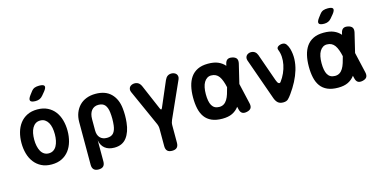

<svg xmlns="http://www.w3.org/2000/svg" viewBox="-89 -1259 3779 1923"><g transform="rotate(-15 1800.0 -297.5)"><path d="M300 10Q239 10 194.5 -12.5Q150 -35 120 -74Q90 -113 75.5 -165Q61 -217 61 -275Q61 -334 75.5 -385.5Q90 -437 119.5 -476Q149 -515 194 -537.5Q239 -560 300 -560Q361 -560 406 -537.5Q451 -515 480.5 -476.5Q510 -438 524.5 -386Q539 -334 539 -275Q539 -217 524.5 -165Q510 -113 480.5 -74Q451 -35 406 -12.5Q361 10 300 10ZM300 -105Q327 -105 347.5 -118Q368 -131 381 -154.5Q394 -178 400.5 -209Q407 -240 407 -275Q407 -311 401 -342Q395 -373 381.5 -396Q368 -419 348 -432Q328 -445 300 -445Q272 -445 252 -432Q232 -419 218.5 -395.5Q205 -372 199 -341Q193 -310 193 -275Q193 -240 199.5 -209Q206 -178 219 -154.5Q232 -131 252.5 -118Q273 -105 300 -105ZM383 -679Q368 -661 349.5 -653Q331 -645 308 -645Q263 -645 254 -662.5Q245 -680 272 -716L297 -749Q314 -771 333.5 -778Q353 -785 380 -785Q426 -785 433.5 -767.5Q441 -750 413 -715Z M740 180Q707 180 690.5 163.5Q674 147 674 114V-328Q674 -381 690.5 -423.5Q707 -466 736.5 -496.5Q766 -527 808.5 -543.5Q851 -560 903 -560Q1007 -560 1064 -502.5Q1121 -445 1131 -348Q1135 -312 1135 -275.5Q1135 -239 1131 -202Q1121 -105 1077 -47.5Q1033 10 950 10Q889 10 852 -20Q815 -50 806 -105V114Q806 147 790 163.5Q774 180 740 180ZM903 -104Q949 -104 971 -130.5Q993 -157 999 -207Q1003 -241 1003 -275Q1003 -309 999 -343Q993 -393 971 -419.5Q949 -446 903 -446Q880 -446 862 -437.5Q844 -429 831.5 -413Q819 -397 812.5 -374.5Q806 -352 806 -323V-207Q806 -158 831.5 -131Q857 -104 903 -104Z M1500 190Q1466 190 1450 173.5Q1434 157 1434 124V-55Q1434 -70 1431 -83.5Q1428 -97 1422 -110L1254 -485Q1247 -501 1249 -515Q1251 -529 1258.5 -538.5Q1266 -548 1279.5 -554Q1293 -560 1308 -560Q1332 -560 1349 -548.5Q1366 -537 1378 -510L1489 -251Q1495 -238 1500 -238Q1505 -238 1511 -251L1622 -510Q1634 -537 1651 -548.5Q1668 -560 1692 -560Q1707 -560 1720.5 -554Q1734 -548 1741.5 -538.5Q1749 -529 1751 -515Q1753 -501 1746 -485L1578 -110Q1572 -97 1569 -83.5Q1566 -70 1566 -55V124Q1566 157 1550 173.5Q1534 190 1500 190Z M2371 -68Q2378 -36 2366.5 -18Q2355 0 2323.5 7Q2292 14 2273.5 2.5Q2255 -9 2248 -41L2242 -67Q2242 -66 2241 -66Q2214 -30 2173 -10Q2132 10 2070 10Q2004 10 1959.5 -10Q1915 -30 1888.5 -66.5Q1862 -103 1850.5 -154.5Q1839 -206 1839 -270Q1839 -334 1851.5 -387Q1864 -440 1891 -478.5Q1918 -517 1962 -538.5Q2006 -560 2070 -560Q2132 -560 2173 -542.5Q2214 -525 2242 -493Q2242 -492 2243 -491L2247 -509Q2254 -541 2272.5 -552.5Q2291 -564 2322.5 -557Q2354 -550 2365.5 -532Q2377 -514 2370 -482L2322 -282ZM2195 -283Q2187 -320 2177 -347Q2166 -378 2151.5 -398Q2137 -418 2117 -428Q2097 -438 2070 -438Q2047 -438 2028.5 -426Q2010 -414 1997 -392.5Q1984 -371 1977.5 -339.5Q1971 -308 1971 -270Q1971 -232 1976.5 -202.5Q1982 -173 1993.5 -153Q2005 -133 2024 -122.5Q2043 -112 2070 -112Q2097 -112 2117 -124.5Q2137 -137 2151.5 -160.5Q2166 -184 2176 -216Q2186 -247 2195 -283Z M2615 -55 2461 -490Q2456 -506 2459 -519Q2462 -532 2470 -541Q2478 -550 2490.5 -555Q2503 -560 2515 -560Q2540 -560 2556.5 -547.5Q2573 -535 2581 -513L2682 -226Q2692 -197 2704 -189.5Q2716 -182 2726 -195Q2753 -231 2771 -271.5Q2789 -312 2797.5 -354Q2806 -396 2803.5 -436.5Q2801 -477 2786 -513Q2782 -524 2785.5 -532.5Q2789 -541 2797.5 -547Q2806 -553 2818 -556.5Q2830 -560 2842 -560Q2867 -560 2881.5 -541Q2896 -522 2906 -490Q2921 -436 2919 -381Q2917 -326 2900.5 -270.5Q2884 -215 2855.5 -160Q2827 -105 2788 -51Q2769 -24 2751.5 -7Q2734 10 2700 10Q2666 10 2646.5 -6.5Q2627 -23 2615 -55Z M3375 -679Q3360 -661 3341.5 -653Q3323 -645 3300 -645Q3255 -645 3246 -662.5Q3237 -680 3264 -716L3289 -749Q3306 -771 3325.5 -778Q3345 -785 3372 -785Q3418 -785 3425.5 -767.5Q3433 -750 3405 -715ZM3571 -68Q3578 -36 3566.5 -18Q3555 0 3523.5 7Q3492 14 3473.5 2.5Q3455 -9 3448 -41L3442 -67Q3442 -66 3441 -66Q3414 -30 3373 -10Q3332 10 3270 10Q3204 10 3159.5 -10Q3115 -30 3088.5 -66.5Q3062 -103 3050.5 -154.5Q3039 -206 3039 -270Q3039 -334 3051.5 -387Q3064 -440 3091 -478.5Q3118 -517 3162 -538.5Q3206 -560 3270 -560Q3332 -560 3373 -542.5Q3414 -525 3442 -493Q3442 -492 3443 -491L3447 -509Q3454 -541 3472.5 -552.5Q3491 -564 3522.5 -557Q3554 -550 3565.5 -532Q3577 -514 3570 -482L3522 -282ZM3395 -283Q3387 -320 3377 -347Q3366 -378 3351.5 -398Q3337 -418 3317 -428Q3297 -438 3270 -438Q3247 -438 3228.5 -426Q3210 -414 3197 -392.5Q3184 -371 3177.5 -339.5Q3171 -308 3171 -270Q3171 -232 3176.5 -202.5Q3182 -173 3193.5 -153Q3205 -133 3224 -122.5Q3243 -112 3270 -112Q3297 -112 3317 -124.5Q3337 -137 3351.5 -160.5Q3366 -184 3376 -216Q3386 -247 3395 -283Z"/></g></svg>

Font: Maple Mono Normal NL
Style: Bold
Weight: 700
Monospace: yes
Designer: subframe7536
Version: Version 7.000